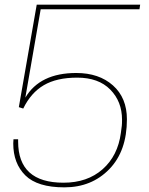

<svg xmlns="http://www.w3.org/2000/svg" viewBox="-20 -800 640 826"><path d="M58 -201V-191Q58 -14 253 -14Q356 -14 421.5 -72Q487 -130 500 -228Q501 -237 502 -243.5Q503 -250 504 -258.5Q505 -267 505 -285Q505 -363 454.5 -414.5Q404 -466 312 -466Q224 -466 168.5 -433.5Q113 -401 80 -333L61 -339L138 -780H583L580 -760H155L89 -380Q152 -486 308 -486Q406 -486 466 -432.5Q526 -379 526 -287Q526 -150 450 -72Q374 6 257 6Q141 6 89 -45.5Q37 -97 37 -183Q37 -190 38 -201Z"/></svg>

Font: Tanohe Sans Thin
Style: Italic
Weight: 100
Designer: Village Type and Design LLC & Cristiano Sobral
Foundry: Cooper Hewitt Smithsonian Design Museum
Version: Version 1.00;September 29, 2021;FontCreator 13.0.0.2655 64-b